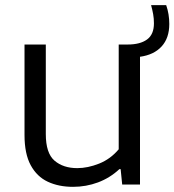

<svg xmlns="http://www.w3.org/2000/svg" viewBox="-20 -715 676 744"><path d="M263 9Q207.5 9 165.2 -10.8Q123 -30.5 99 -74.8Q75 -119 75 -191.5V-542.5H157.5V-195.5Q157.5 -121.5 191.2 -92.5Q225 -63.5 279.5 -63.5Q320 -63.5 364 -81Q408 -98.5 440 -136.5V-542.5H475Q523 -542.5 549.8 -562Q576.5 -581.5 576.5 -624.5Q576.5 -643.5 573.5 -660Q570.5 -676.5 565.5 -695H624Q636 -660.5 636 -622Q636 -567.5 606.2 -535Q576.5 -502.5 522.5 -495V0H453.5L447.5 -59.5H442.5Q406 -25.5 359.8 -8.2Q313.5 9 263 9Z"/></svg>

Font: Encode Sans SemiExpanded SemiExpanded
Style: Regular
Weight: 400
Width: 6
Designer: Multiple Designers
Foundry: Impallari Type
Version: Version 3.000; ttfautohint (v1.8.3) -l 8 -r 50 -G 200 -x 14 